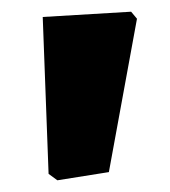

<svg xmlns="http://www.w3.org/2000/svg" viewBox="-20 -666 290 328"><path d="M204 -646 214 -634 166 -372 78 -358 63 -369 53 -637Z"/></svg>

Font: Alegreya Sans Black
Style: Regular
Weight: 900
Designer: Juan Pablo del Peral
Foundry: Huerta Tipografica
Version: Version 2.007